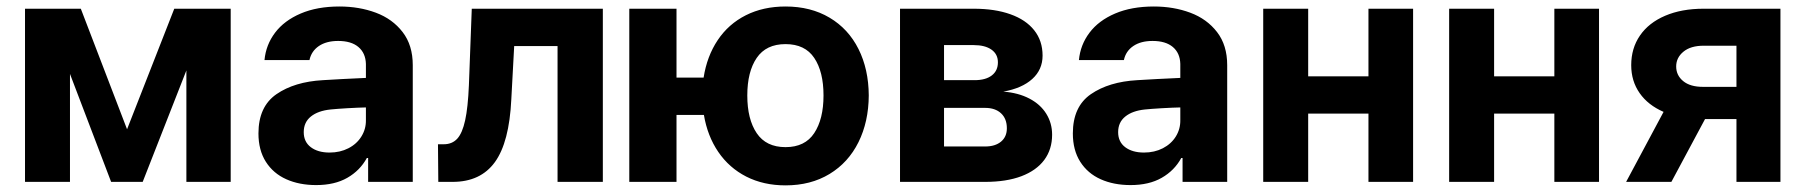

<svg xmlns="http://www.w3.org/2000/svg" viewBox="-20 -557 5526 588"><path d="M513.7 -530.3H686.5V0H550.8V-341.3L417 0H320.3L194.3 -330.6V0H56.6V-530.3H227.5L369.1 -161.1Z M968.8 -311.5Q1022.5 -314.9 1100.6 -318.4V-361.3Q1099.6 -394.5 1077.6 -413.1Q1055.7 -431.6 1015.6 -431.6Q979.5 -431.6 956.5 -416Q933.6 -400.4 927.7 -373H790Q794.4 -419.9 822.5 -457Q850.6 -494.1 900.9 -515.6Q951.2 -537.1 1019.5 -537.1Q1080.1 -537.1 1131.1 -518.1Q1182.1 -499 1213.1 -458.7Q1244.1 -418.5 1244.1 -357.4V0H1107.4V-73.2H1103.5Q1082.5 -34.7 1043.7 -12.5Q1004.9 9.8 948.2 9.8Q896.5 9.8 856.7 -8.1Q816.9 -25.9 794.2 -61.5Q771.5 -97.2 771.5 -148.4Q771.5 -230.5 826.7 -268.6Q881.8 -306.6 968.8 -311.5ZM989.3 -89.8Q1021.5 -89.8 1047.1 -103Q1072.8 -116.2 1086.9 -139.2Q1101.1 -162.1 1100.6 -189.5V-228Q1077.6 -227.5 1043.9 -225.6Q1010.3 -223.6 992.2 -221.7Q954.1 -217.8 932.1 -200.2Q910.2 -182.6 910.2 -152.3Q910.2 -122.6 931.9 -106.2Q953.6 -89.8 989.3 -89.8Z M1321.3 -115.2H1338.9Q1364.7 -115.2 1380.4 -132.3Q1396 -149.4 1404.5 -188.5Q1413.1 -227.5 1416 -295.9L1424.8 -530.3H1826.2V0H1687.5V-416H1554.7L1545.9 -252.9Q1539.6 -121.1 1495.6 -60.5Q1451.7 0 1366.2 0H1322.3Z M2051.8 -319.3H2134.8Q2145 -384.8 2178 -434.1Q2210.9 -483.4 2264.2 -510.3Q2317.4 -537.1 2385.7 -537.1Q2462.9 -537.1 2520.5 -502.9Q2578.1 -468.8 2609.1 -407Q2640.1 -345.2 2640.6 -264.6Q2640.1 -184.1 2609.1 -121.6Q2578.1 -59.1 2520.5 -24.2Q2462.9 10.7 2385.7 10.7Q2318.4 10.7 2265.6 -16.1Q2212.9 -43 2179.7 -91.8Q2146.5 -140.6 2135.7 -205.1H2051.8V0H1907.2V-530.3H2051.8ZM2502 -264.6Q2502 -337.4 2473.6 -379.6Q2445.3 -421.9 2385.7 -421.9Q2326.2 -421.9 2297.4 -379.6Q2268.6 -337.4 2268.6 -264.6Q2268.6 -191.9 2297.4 -149.2Q2326.2 -106.4 2385.7 -106.4Q2445.3 -106.4 2473.6 -149.4Q2502 -192.4 2502 -264.6Z M2736.3 -530.3H2961.9Q3026.9 -530.3 3074.2 -513.4Q3121.6 -496.6 3147.2 -464.4Q3172.9 -432.1 3172.9 -386.7Q3172.9 -343.8 3141.4 -315.2Q3109.9 -286.6 3052.7 -276.4Q3098.6 -272.9 3132.6 -255.1Q3166.5 -237.3 3184.3 -208.5Q3202.1 -179.7 3202.1 -144.5Q3202.1 -99.6 3178 -67.1Q3153.8 -34.7 3107.9 -17.3Q3062 0 2997.1 0H2736.3ZM3063.5 -164.1Q3063.5 -193.4 3045.7 -210Q3027.8 -226.6 2997.1 -226.6H2871.1V-108.4H2997.1Q3027.8 -108.4 3045.7 -123.3Q3063.5 -138.2 3063.5 -164.1ZM3036.1 -366.2Q3036.1 -391.1 3016.4 -405Q2996.6 -418.9 2961.9 -418.9H2871.1V-311.5H2964.8Q2998.5 -311.5 3017.3 -325.9Q3036.1 -340.3 3036.1 -366.2Z M3462.9 -311.5Q3516.6 -314.9 3594.7 -318.4V-361.3Q3593.8 -394.5 3571.8 -413.1Q3549.8 -431.6 3509.8 -431.6Q3473.6 -431.6 3450.7 -416Q3427.7 -400.4 3421.9 -373H3284.2Q3288.6 -419.9 3316.7 -457Q3344.7 -494.1 3395 -515.6Q3445.3 -537.1 3513.7 -537.1Q3574.2 -537.1 3625.2 -518.1Q3676.3 -499 3707.3 -458.7Q3738.3 -418.5 3738.3 -357.4V0H3601.6V-73.2H3597.7Q3576.7 -34.7 3537.8 -12.5Q3499 9.8 3442.4 9.8Q3390.6 9.8 3350.8 -8.1Q3311 -25.9 3288.3 -61.5Q3265.6 -97.2 3265.6 -148.4Q3265.6 -230.5 3320.8 -268.6Q3376 -306.6 3462.9 -311.5ZM3483.4 -89.8Q3515.6 -89.8 3541.3 -103Q3566.9 -116.2 3581.1 -139.2Q3595.2 -162.1 3594.7 -189.5V-228Q3571.8 -227.5 3538.1 -225.6Q3504.4 -223.6 3486.3 -221.7Q3448.2 -217.8 3426.3 -200.2Q3404.3 -182.6 3404.3 -152.3Q3404.3 -122.6 3426 -106.2Q3447.8 -89.8 3483.4 -89.8Z M3986.3 -323.2H4170.9V-530.3H4307.6V0H4170.9V-209H3986.3V0H3848.6V-530.3H3986.3Z M4555.7 -323.2H4740.2V-530.3H4877V0H4740.2V-209H4555.7V0H4418V-530.3H4555.7Z M5297.9 -192.4H5201.7L5098.6 0H4960L5074.7 -214.4Q5027.3 -234.9 5001.5 -271.7Q4975.6 -308.6 4975.6 -357.4Q4975.6 -409.2 5002.4 -448.2Q5029.3 -487.3 5079.6 -508.8Q5129.9 -530.3 5197.3 -530.3H5432.6V0H5297.9ZM5195.3 -291H5297.9V-417H5197.3Q5157.7 -417 5135.5 -398.7Q5113.3 -380.4 5113.3 -353.5Q5113.3 -326.2 5134.8 -308.6Q5156.2 -291 5195.3 -291Z"/></svg>

Font: Pretendard JP
Style: Bold
Weight: 700
Designer: Base glyphs from Inter by Rasmus Andersson; Hangeul glyphs from Noto Sans CJK(Source Han Sans) by Jang Soo-young and Kan
Foundry: Kil Hyung-jin
Version: Version 1.309